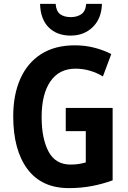

<svg xmlns="http://www.w3.org/2000/svg" viewBox="-20 -957 659 987"><path d="M318 -402H559V-30Q507 -11 451.5 -0.5Q396 10 334 10Q194 10 121 -88Q48 -186 48 -359Q48 -470 84.5 -552Q121 -634 191.5 -679Q262 -724 365 -724Q418 -724 466 -711.5Q514 -699 552 -679L509 -564Q478 -583 442 -593.5Q406 -604 368 -604Q284 -604 239 -538.5Q194 -473 194 -355Q194 -245 229.5 -178Q265 -111 343 -111Q366 -111 385 -114Q404 -117 421 -122V-283H318ZM504 -937Q502 -862 457 -818Q412 -774 343 -774Q273 -774 230.5 -816Q188 -858 186 -937H266Q269 -899 289.5 -884Q310 -869 344 -869Q376 -869 398 -884Q420 -899 423 -937Z"/></svg>

Font: Noto Sans Arabic Cond
Style: Bold
Weight: 700
Width: 3
Designer: Monotype Design Team, Nadine Chahine, Nizar Qandah and Khaled Hosny
Foundry: Monotype Imaging Inc.
Version: Version 2.012; ttfautohint (v1.8.4.7-5d5b)